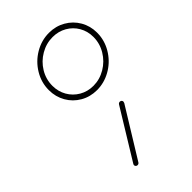

<svg xmlns="http://www.w3.org/2000/svg" viewBox="-168 -578 637 637"><g transform="rotate(-45 151.0 -259.5)"><path d="M283.3 -404.4Q283.3 -431.1 270.7 -453Q258.1 -474.8 236.1 -487.4Q214.1 -500 187 -500Q157 -500 130.6 -484.6Q104.1 -469.3 88.1 -443Q72.2 -416.7 72.2 -385.9Q72.2 -359.3 84.8 -337.2Q97.4 -315.2 119.4 -302.4Q141.5 -289.6 168.5 -289.6Q198.5 -289.6 225 -305.4Q251.5 -321.1 267.4 -347.6Q283.3 -374.1 283.3 -404.4ZM53.7 -384.1Q53.7 -420 72.4 -450.9Q91.1 -481.9 122.2 -500.2Q153.3 -518.5 188.5 -518.5Q220 -518.5 245.9 -503.7Q271.9 -488.9 286.9 -463.1Q301.9 -437.4 301.9 -406.3Q301.9 -398.5 301.5 -394.8Q298.5 -361.5 279.4 -333Q260.4 -304.4 230.4 -287.8Q200.4 -271.1 167 -271.1Q135.2 -271.1 109.3 -286.1Q83.3 -301.1 68.5 -327Q53.7 -353 53.7 -384.1ZM85.9 0Q82.6 0 80 -2.4Q77.4 -4.8 77.4 -8.5Q77.4 -10 78.1 -11.5Q78.9 -13 79.3 -13.7L184.8 -185.9Q187.8 -190.7 193.3 -190.7Q197 -190.7 199.4 -188.3Q201.9 -185.9 201.9 -182.2Q201.9 -180.7 200.4 -177L94.4 -4.8Q91.5 0 85.9 0Z"/></g></svg>

Font: 26F Galaxy Sans Hairline
Style: Italic
Weight: 50
Italic angle: -5°
Designer: C₂₉H₂₅N₃O₅
Version: Version 1.200